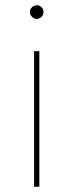

<svg xmlns="http://www.w3.org/2000/svg" viewBox="-20 -712 280 732"><path d="M110 -517H130V0H110ZM120 -692Q131 -692 138.5 -684.5Q146 -677 146 -666Q146 -656 138.5 -648Q131 -640 120 -640Q110 -640 102 -648Q94 -656 94 -666Q94 -677 102 -684.5Q110 -692 120 -692Z"/></svg>

Font: Alexandria Thin
Style: Regular
Weight: 250
Designer: Mohamed Gaber
Foundry: Kief Type Foundry
Version: Version 5.100